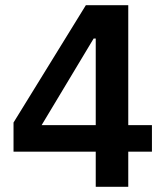

<svg xmlns="http://www.w3.org/2000/svg" viewBox="-20 -718 640 738"><path d="M348 0V-135H32V-247L310 -698H473V-237H564V-135H473V0ZM140 -237H348V-570H340Z"/></svg>

Font: IBM Plex Sans SmBld
Style: Regular
Weight: 600
Designer: Mike Abbink, Paul van der Laan, Pieter van Rosmalen
Foundry: Bold Monday
Version: Version 3.005